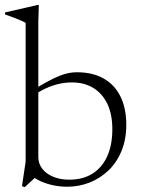

<svg xmlns="http://www.w3.org/2000/svg" viewBox="-28 -733 562 764"><path d="M92 -37 126 -39.5 70.5 11.5 59.5 8 74 -90V-642Q67.5 -646 55.8 -651.2Q44 -656.5 27.8 -662.5Q11.5 -668.5 -8 -675.5V-683.5L120.5 -713H126.5L124.5 -648V-107.5Q124.5 -82 140 -61.8Q155.5 -41.5 183.5 -29.8Q211.5 -18 247.5 -18Q302 -18 340.2 -42.2Q378.5 -66.5 398.8 -111.5Q419 -156.5 419 -218.5Q419 -278.5 399 -320Q379 -361.5 343 -383.2Q307 -405 258.5 -405Q231 -405 204.5 -398.8Q178 -392.5 151 -379.8Q124 -367 95.5 -346L94.5 -369Q131.5 -392.5 158.8 -407.2Q186 -422 206.2 -430.2Q226.5 -438.5 243.5 -442Q260.5 -445.5 277 -445.5Q341.5 -445.5 385.2 -420.2Q429 -395 451.8 -348.2Q474.5 -301.5 474.5 -236.5Q474.5 -177.5 455.2 -131.5Q436 -85.5 402.8 -54Q369.5 -22.5 327.5 -6.2Q285.5 10 239.5 10Q212 10 185 4.5Q158 -1 134.5 -11.5Q111 -22 92 -37Z"/></svg>

Font: Newsreader 24pt Light
Style: Regular
Weight: 300
Designer: Hugues Gentile
Foundry: Production Type
Version: Version 1.003